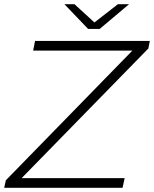

<svg xmlns="http://www.w3.org/2000/svg" viewBox="-26 -895 734 915"><path d="M-6 0 2 -36 605 -654H132L141 -700H688L681 -664L77 -46H568L558 0ZM394 -757 281 -875H329L424 -788L536 -875H589L449 -757Z"/></svg>

Font: Montserrat Thin Light
Style: Italic
Weight: 300
Italic angle: -11.3°
Version: Version 9.000